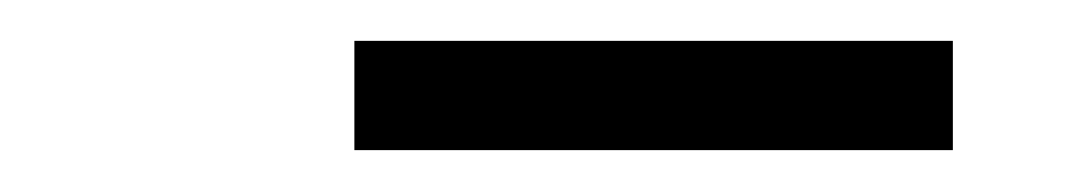

<svg xmlns="http://www.w3.org/2000/svg" viewBox="-20 -758 528 94"><path d="M153.5 -684.5V-738H446.5V-684.5Z"/></svg>

Font: Encode Sans SC SemiCondensed
Style: Regular
Weight: 400
Width: 4
Designer: Multiple Designers
Foundry: Impallari Type
Version: Version 3.002